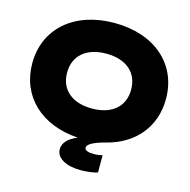

<svg xmlns="http://www.w3.org/2000/svg" viewBox="-135 -900 1241 1251"><g transform="rotate(15 485.0 -275.0)"><path d="M632 86C615 90 596 93 574 93C534 93 512 84 512 66C512 43 554 20 632 0C818 -47 936 -185 936 -375C936 -610 756 -767 485 -767C215 -767 34 -610 34 -375C34 -152 197 1 446 17C384 42 352 77 352 120C352 178 418 217 517 217C564 217 614 209 632 202ZM269 -375C269 -490 351 -560 485 -560C619 -560 701 -490 701 -375C701 -260 619 -190 485 -190C351 -190 269 -260 269 -375Z"/></g></svg>

Font: Bounded ExtBd
Style: Regular
Weight: 800
Designer: Vlad Churkin
Version: Version 3.0